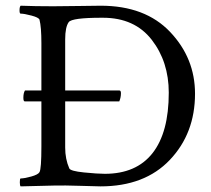

<svg xmlns="http://www.w3.org/2000/svg" viewBox="-20 -663 754 686"><path d="M69.3 -339.8Q69.3 -339.8 406.2 -339.8Q412.1 -339.8 412.1 -330.1Q412.1 -314.5 406.2 -300.8Q406.2 -300.8 68.4 -300.8Q63.5 -300.8 63.5 -313.5Q63.5 -331.1 69.3 -339.8ZM169.9 -640.6Q205.1 -640.6 263.2 -641.6Q321.3 -642.6 339.8 -642.6Q499 -642.6 587.9 -548.8Q676.8 -455.1 676.8 -328.1Q676.8 -186.5 586.9 -91.8Q497.1 2.9 338.9 2.9Q327.1 2.9 268.1 1Q209 -1 171.9 0L53.7 2.9Q50.8 0 50.8 -11.7Q50.8 -25.4 53.7 -25.4Q66.4 -25.4 91.3 -32.2Q116.2 -39.1 121.1 -47.9Q127.9 -59.6 127.9 -139.6V-508.8Q127.9 -566.4 121.1 -592.8Q118.2 -600.6 92.3 -607.4Q66.4 -614.3 53.7 -614.3Q49.8 -614.3 49.8 -626Q49.8 -638.7 53.7 -642.6Q104.5 -640.6 169.9 -640.6ZM212.9 -522.5V-135.7Q212.9 -94.7 227.5 -61.5Q231.4 -51.8 279.8 -46.9Q328.1 -42 354.5 -42Q466.8 -42 524.9 -115.7Q583 -189.5 583 -332Q583 -442.4 522 -521Q460.9 -599.6 347.7 -599.6H342.8Q237.3 -599.6 225.6 -584Q212.9 -566.4 212.9 -522.5Z"/></svg>

Font: Crimson Text
Style: Regular
Weight: 400
Version: Version 0.13